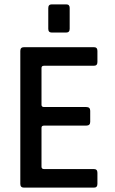

<svg xmlns="http://www.w3.org/2000/svg" viewBox="-20 -859 527 879"><path d="M201 -727V-822Q201 -839 217 -839H283Q299 -839 299 -823V-727Q299 -710 283 -710H217Q201 -710 201 -727ZM410 0H90Q73 0 73 -17V-626Q73 -643 90 -643H410Q426 -643 426 -626V-575Q426 -558 410 -558H182Q170 -558 170 -548V-379Q170 -369 182 -369H375Q393 -369 393 -352V-301Q393 -284 375 -284H182Q170 -284 170 -274V-96Q170 -85 182 -85H410Q426 -85 426 -68V-17Q426 0 410 0Z"/></svg>

Font: Rajdhani SemiBold
Style: Regular
Weight: 600
Designer: Satya Rajpurohit, Jyotish Sonowal
Foundry: Indian Type Foundry
Version: Version 1.201 February 1, 2022